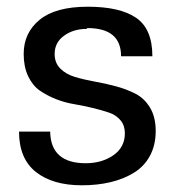

<svg xmlns="http://www.w3.org/2000/svg" viewBox="-20 -532 523 566"><path d="M237.8 -449.2 234.9 -446.8Q196.8 -446.8 168.9 -426.8Q141.1 -406.7 141.1 -373Q141.1 -346.7 157.5 -330.1Q173.8 -313.5 200.2 -305.4Q226.6 -297.4 258.3 -291.7Q290 -286.1 321.8 -277.6Q353.5 -269 379.9 -255.4Q406.2 -241.7 422.6 -214.1Q439 -186.5 439 -146Q439 -104 421.9 -72.5Q404.8 -41 374.3 -22.5Q343.8 -3.9 305.4 5.1Q267.1 14.2 221.2 14.2Q135.3 14.2 85.7 -25.1Q36.1 -64.5 36.1 -144H127.9Q129.4 -50.8 232.9 -50.8Q279.8 -50.8 314 -74.2Q348.1 -97.7 348.1 -139.2Q348.1 -162.1 335.2 -177.5Q322.3 -192.9 301.5 -200Q280.8 -207 253.9 -213.6Q227.1 -220.2 199 -224.9Q170.9 -229.5 144 -240.2Q117.2 -251 96.4 -265.6Q75.7 -280.3 62.7 -307.9Q49.8 -335.4 49.8 -373Q49.8 -435.1 96.7 -473.6Q143.6 -512.2 238.8 -512.2Q333.5 -512.2 381.3 -479.5Q429.2 -446.8 429.2 -366.2H336.9Q336.9 -449.2 237.8 -449.2Z"/></svg>

Font: Perun
Style: Regular
Weight: 400
Version: Version 1.0000